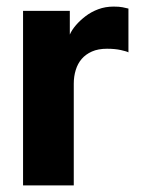

<svg xmlns="http://www.w3.org/2000/svg" viewBox="-20 -563 430 583"><path d="M50 0V-530H192V-458Q198 -472 210.5 -486.5Q223 -501 240 -514Q257 -527 278.5 -535Q300 -543 325 -543Q342 -543 352 -541Q362 -539 370 -537V-404Q365 -407 347 -411Q329 -415 305 -415Q278 -415 259 -406.5Q240 -398 228 -384Q216 -370 210 -350.5Q204 -331 204 -309V0Z"/></svg>

Font: Golos Text VF
Style: Regular
Weight: 400
Designer: A.Korolkova, Vitaly Kuzmin
Foundry: ParaType Ltd
Version: Version 2.003